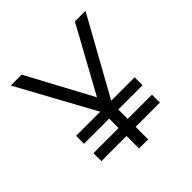

<svg xmlns="http://www.w3.org/2000/svg" viewBox="-174 -786 923 923"><g transform="rotate(-45 287.5 -325.0)"><path d="M84 -139H255V-203H84V-257H248L33 -650H107L286 -317L469 -650H541L323 -257H482V-203H317V-139H482V-85H317V0H255V-85H84Z"/></g></svg>

Font: Overused Grotesk Book
Style: Regular
Weight: 350
Version: Version 0.003